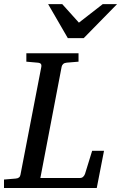

<svg xmlns="http://www.w3.org/2000/svg" viewBox="-35 -936 603 956"><path d="M446.8 0H-15.1V-42L43 -46.9Q64 -48.3 66.9 -65.9L170.9 -604Q172.4 -612.3 168.5 -617.7Q164.6 -623 151.9 -624L96.2 -628.9V-670.9H356V-628.9L296.9 -624Q285.6 -623 279.5 -617.2Q273.4 -611.3 272 -604L166 -49.8H362.8Q372.6 -49.8 378.7 -55.4Q384.8 -61 388.2 -69.8L423.8 -185.1H482.9ZM381.8 -746.1H302.7L204.6 -915.5H274.9L357.9 -823.2L476.6 -915.5H547.9Z"/></svg>

Font: Charis SIL Afr
Style: Italic
Weight: 400
Italic angle: -11°
Foundry: SIL International
Version: Version 5.000